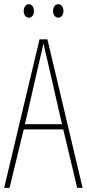

<svg xmlns="http://www.w3.org/2000/svg" viewBox="-20 -903 417 923"><path d="M94 -850C94 -833 103 -818 119 -818C133 -818 143 -831 143 -850C143 -869 133 -883 119 -883C103 -883 94 -867 94 -850ZM235 -851C235 -833 245 -818 260 -818C275 -818 285 -832 285 -851C285 -870 274 -883 260 -883C245 -883 235 -868 235 -851ZM351 0H377L208 -714H170L0 0H26L94 -281H284ZM208 -612 278 -306H100L170 -612C178 -646 183 -666 189 -695C195 -666 200 -645 208 -612Z"/></svg>

Font: Noto Sans Arabic UI XCn Th
Style: Regular
Weight: 100
Width: 2
Designer: Monotype Design Team, Nadine Chahine and Nizar Qandah
Foundry: Monotype Imaging Inc.
Version: Version 2.010